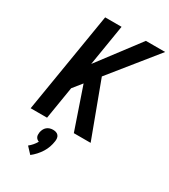

<svg xmlns="http://www.w3.org/2000/svg" viewBox="-235 -847 1074 1217"><g transform="rotate(30 302.0 -238.5)"><path d="M44 0 165 -735H285L236 -435L463 -735H604L334 -400L483 0H360L256 -304L203 -238L164 0ZM190 258 148 213Q162 202 174 188Q186 174 195 158Q187 155 181 150Q175 145 171.5 137.5Q168 130 168 121.5Q168 113 169 104Q171 93 176.5 81.5Q182 70 191.5 62Q201 54 212.5 50.5Q224 47 236 47Q248 47 258.5 50.5Q269 54 275.5 62Q282 70 283.5 81.5Q285 93 283 104Q280 126 272.5 147.5Q265 169 252.5 189Q240 209 224 226.5Q208 244 190 258Z"/></g></svg>

Font: Iosevka Extended
Style: Bold Italic
Weight: 700
Width: 7
Italic angle: -9°
Monospace: yes
Designer: Belleve Invis
Foundry: Belleve Invis
Version: Version 32.5.0; ttfautohint (v1.8.4)